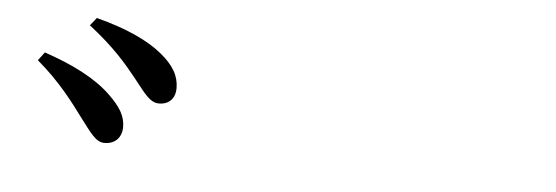

<svg xmlns="http://www.w3.org/2000/svg" viewBox="-30 -910 1060 366"><g transform="rotate(5 500.0 -727.0)"><path d="M130 -653C150 -627 161 -609 178 -609C199 -609 211 -623 211 -642C211 -663 201 -680 178 -702C149 -730 106 -752 50 -771L38 -755C82 -718 110 -680 130 -653ZM225 -737C246 -711 257 -693 275 -693C294 -693 306 -705 306 -725C306 -748 295 -768 269 -789C242 -811 201 -830 143 -845L131 -830C180 -792 205 -762 225 -737Z"/></g></svg>

Font: Noto Serif JP SemiBold
Style: Regular
Weight: 600
Designer: Ryoko NISHIZUKA 西塚涼子 (kana & ideographs); Frank Grießhammer (Latin, Greek & Cyrillic); Wenlong ZHANG 张文龙 (bopomofo); San
Foundry: Adobe
Version: Version 2.001;hotconv 1.1.0;makeotfexe 2.6.0